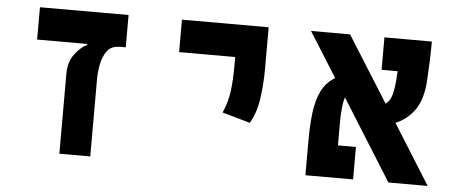

<svg xmlns="http://www.w3.org/2000/svg" viewBox="-44 -683 1846 780"><g transform="rotate(5 879.0 -293.0)"><path d="M451.2 -585.9V-454.1H423.3L425.3 -453.6Q391.6 -453.6 374.8 -430.2Q357.9 -406.7 352.1 -374.5Q346.2 -342.3 346.2 -315.4V0H220.2V-324.7Q220.2 -375.5 245.1 -407.5Q270 -439.5 294.4 -450.2V-454.1H89.8V-585.9Z M980 -192.4 866.2 -224.6Q885.3 -266.6 891.4 -312Q897.5 -357.4 897.5 -414.1V-453.6H668.9V-585.9H1022.5V-414.1Q1022.5 -357.4 1014.2 -296.6Q1005.9 -235.8 980 -192.4Z M1562 0 1356 -329.1Q1350.6 -313 1347.7 -287.6Q1344.7 -262.2 1344.7 -224.1V-132.3H1418V0H1223.6V-144.5Q1223.6 -203.6 1229.7 -254.4Q1235.8 -305.2 1254.2 -343.5Q1272.5 -381.8 1309.6 -403.8L1195.3 -585.9H1354.5L1522.9 -317.9Q1541 -331.1 1548.1 -357.2Q1555.2 -383.3 1558.1 -424.3Q1559.1 -440.4 1560.1 -453.6H1494.6V-585.9H1688Q1688 -547.4 1686.3 -503.2Q1684.6 -459 1682.6 -428.2Q1678.2 -350.6 1647.5 -306.6Q1616.7 -262.7 1569.3 -244.1L1722.2 0Z"/></g></svg>

Font: Cascadia Code NF
Style: Bold
Weight: 700
Monospace: yes
Designer: Aaron Bell
Foundry: Saja Typeworks
Version: Version 2404.023; ttfautohint (v1.8.4)